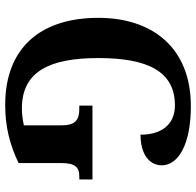

<svg xmlns="http://www.w3.org/2000/svg" viewBox="-28 -736 774 759"><g transform="rotate(90 359.5 -357.0)"><path d="M396 10C480 10 553 -8 625 -43V-209C625 -267 641 -283 679 -283H690V-335H398V-283H411C455 -283 476 -267 476 -213V-64C455 -59 431 -56 409 -56C264 -56 210 -164 210 -358C210 -554 263 -661 397 -661C476 -661 513 -604 513 -525C593 -525 634 -562 634 -609C634 -673 554 -724 400 -724C171 -724 51 -574 51 -358C51 -137 163 10 396 10Z"/></g></svg>

Font: Noto Serif Bengali SemiCondensed
Style: Bold
Weight: 700
Width: 4
Designer: Juan Bruce, Universal Thirst, Indian Type Foundry and the Monotype Design Team.
Foundry: Monotype Imaging Inc.
Version: Version 2.003